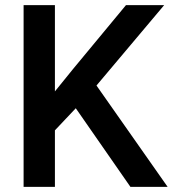

<svg xmlns="http://www.w3.org/2000/svg" viewBox="-20 -731 676 751"><path d="M490.2 0 276.4 -307.6 194.8 -221.2V0H72.3V-710.9H194.8V-373.5L265.6 -460.9L472.7 -710.9H622.1L357.4 -396.5L635.7 0Z"/></svg>

Font: Vazirmatn RD UI FD Medium
Style: Regular
Weight: 500
Designer: Saber Rastikerdar
Foundry: Saber Rastikerdar
Version: Version 33.003